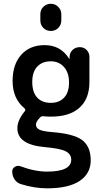

<svg xmlns="http://www.w3.org/2000/svg" viewBox="-20 -770 540 1020"><path d="M194.3 -694.3Q194.3 -717.8 210.4 -733.9Q226.6 -750 250 -750Q273.4 -750 289.6 -733.4Q305.7 -716.8 305.7 -694.3V-661.1Q305.7 -637.7 289.6 -621.6Q273.4 -605.5 250 -605.5Q226.6 -605.5 210.4 -621.6Q194.3 -637.7 194.3 -661.1ZM250 -444.3Q204.1 -444.3 177.7 -416Q151.4 -387.7 151.4 -335Q151.4 -280.3 177.2 -252Q203.1 -223.6 250 -223.6Q294.9 -223.6 320.8 -251.5Q346.7 -279.3 346.7 -332Q346.7 -383.8 319.8 -414.1Q293 -444.3 250 -444.3ZM230.5 141.6Q358.4 141.6 358.4 78.1Q358.4 48.8 329.1 33.7Q299.8 18.6 219.7 11.7Q71.3 -1 72.3 -89.8Q72.3 -130.9 111.3 -178.7Q118.2 -185.5 110.4 -194.3Q46.9 -246.1 46.9 -339.8Q46.9 -427.7 92.8 -479Q138.7 -530.3 216.8 -530.3Q301.8 -530.3 346.7 -459Q346.7 -458 348.6 -458H349.6V-468.8Q350.6 -491.2 366.2 -505.4Q381.8 -519.5 404.3 -519.5Q425.8 -519.5 440.4 -504.4Q455.1 -489.3 455.1 -467.8V-335Q455.1 -245.1 402.3 -197.8Q349.6 -150.4 252 -150.4Q225.6 -150.4 213.9 -152.3Q200.2 -154.3 193.4 -146.5Q170.9 -124 170.9 -108.4Q170.9 -90.8 189 -81.5Q207 -72.3 254.9 -68.4Q372.1 -59.6 417 -25.4Q461.9 8.8 461.9 82Q461.9 152.3 402.8 191.4Q343.8 230.5 230.5 230.5Q162.1 230.5 90.8 208Q69.3 201.2 57.1 182.6Q44.9 164.1 44.9 140.6Q44.9 125 59.1 116.2Q73.2 107.4 88.9 113.3Q164.1 141.6 230.5 141.6Z"/></svg>

Font: Rounded-X Mgen+ 2m medium
Style: Regular
Weight: 500
Designer: [Source Han Sans]
Ryoko NISHIZUKA  (kana & ideographs); Paul D. Hunt (Latin, Greek & Cyrillic); Wenlong ZHANG  (bopomofo
Version: Version 1.059.20150602